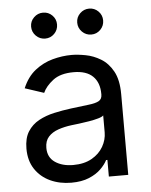

<svg xmlns="http://www.w3.org/2000/svg" viewBox="-54 -796 670 853"><g transform="rotate(-5 281.0 -369.0)"><path d="M230 12.7Q178.2 12.7 136 -6.8Q93.8 -26.4 68.8 -64Q43.9 -101.6 43.9 -155.3Q43.9 -202.1 62.5 -231.4Q81.1 -260.7 112.1 -277.6Q143.1 -294.4 180.7 -302.7Q218.3 -311 256.3 -315.9Q305.2 -322.3 335.9 -325.7Q366.7 -329.1 381.6 -337.4Q396.5 -345.7 396.5 -365.7V-368.7Q396.5 -419.4 367.7 -447.5Q338.9 -475.6 282.2 -475.6Q223.1 -475.6 189.9 -450Q156.7 -424.3 144 -395.5L59.6 -423.3Q80.6 -473.1 116.2 -501.2Q151.9 -529.3 194.8 -541Q237.8 -552.7 279.8 -552.7Q307.1 -552.7 342 -546.1Q377 -539.6 409.4 -520Q441.9 -500.5 463.1 -462.2Q484.4 -423.8 484.4 -359.9V0H397.9V-74.2H392.1Q382.8 -55.2 362.3 -34.9Q341.8 -14.6 309.1 -1Q276.4 12.7 230 12.7ZM245.1 -64.9Q293.9 -64.9 327.6 -84Q361.3 -103 378.9 -133.5Q396.5 -164.1 396.5 -197.3V-272.9Q391.1 -266.6 373 -261.5Q355 -256.3 331.8 -252.4Q308.6 -248.5 286.9 -245.8Q265.1 -243.2 252.4 -241.7Q220.7 -237.8 193.1 -228.3Q165.5 -218.8 148.9 -200.4Q132.3 -182.1 132.3 -150.9Q132.3 -108.4 164.3 -86.7Q196.3 -64.9 245.1 -64.9ZM169.9 -635.3Q146 -635.3 128.9 -652.3Q111.8 -669.4 111.8 -693.4Q111.8 -717.3 128.9 -734.1Q146 -751 169.9 -751Q193.8 -751 210.7 -734.1Q227.5 -717.3 227.5 -693.4Q227.5 -669.4 210.7 -652.3Q193.8 -635.3 169.9 -635.3ZM375.5 -635.3Q351.6 -635.3 334.5 -652.3Q317.4 -669.4 317.4 -693.4Q317.4 -717.3 334.5 -734.1Q351.6 -751 375.5 -751Q399.4 -751 416.3 -734.1Q433.1 -717.3 433.1 -693.4Q433.1 -669.4 416.3 -652.3Q399.4 -635.3 375.5 -635.3Z"/></g></svg>

Font: Inter-Regular
Style: Regular
Weight: 400
Designer: Rasmus Andersson
Foundry: rsms
Version: Version 4.000;git-a52131595